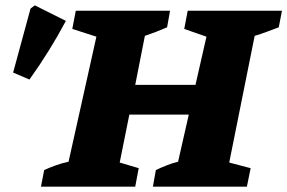

<svg xmlns="http://www.w3.org/2000/svg" viewBox="-20 -697 1073 717"><path d="M133 0 145 -62Q167 -72 189.5 -80Q212 -88 236 -93L340 -560L250 -589L263 -657H615L604 -595Q560 -576 521 -563L485 -380H710L751 -560L668 -589L681 -657H1033L1021 -595Q997 -586 975.5 -578Q954 -570 931 -563L836 -90L916 -69L902 0H551L562 -62Q581 -71 602.5 -79.5Q624 -88 645 -93L685 -269H463L427 -90L498 -69L485 0ZM90 -400 29 -426 94 -665 110 -677 226 -619Q166 -506 90 -400Z"/></svg>

Font: Piazzolla SC ExtraBold
Style: Italic
Weight: 800
Italic angle: -11.3°
Designer: Juan Pablo del Peral
Foundry: Huerta Tipografica
Version: Version 1.330